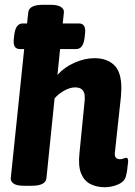

<svg xmlns="http://www.w3.org/2000/svg" viewBox="-20 -774 565 802"><path d="M418 8Q384 8 358 -5Q332 -18 319 -49Q306 -80 312 -135L333 -347Q334 -354 334 -358.5Q334 -363 334 -368Q334 -409 294 -409Q272 -409 247.5 -395Q223 -381 208 -363L174 -30Q171 2 112 2H81Q50 2 37 -7Q24 -16 25 -30L81 -569H63Q32 -569 38 -614L40 -631Q46 -676 75 -676H93L98 -722Q101 -754 160 -754H191Q221 -754 234.5 -745Q248 -736 247 -723L242 -676H310Q341 -676 335 -631L333 -614Q327 -569 298 -569H231L220 -461Q248 -493 291 -512Q334 -531 375 -531Q426 -531 456.5 -502.5Q487 -474 487 -405Q487 -396 486 -387Q485 -378 485 -369L460 -138Q458 -122 464 -115.5Q470 -109 481 -109Q490 -109 496.5 -112Q503 -115 507 -115Q517 -115 515 -94Q513 -84 512 -70.5Q511 -57 506 -38Q500 -15 473 -3.5Q446 8 418 8Z"/></svg>

Font: Asap Semi Condensed Semi Condensed Regular
Style: Bold Italic
Weight: 700
Width: 4
Italic angle: -6°
Designer: Pablo Cosgaya
Foundry: Omnibus-Type
Version: Version 3.001; ttfautohint (v1.8.4.7-5d5b)